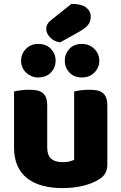

<svg xmlns="http://www.w3.org/2000/svg" viewBox="-20 -948 622 984"><path d="M346 -928Q398 -928 421.5 -909.5Q445 -891 445 -863Q445 -837 431 -820Q417 -803 385 -785L289 -731Q259 -734 238 -755Q217 -776 217 -800Q217 -826 243 -846ZM52 -479Q62 -482 83.5 -485Q105 -488 128 -488Q150 -488 167.5 -485Q185 -482 197 -473Q209 -464 215.5 -448.5Q222 -433 222 -408V-193Q222 -152 242 -134.5Q262 -117 300 -117Q323 -117 337.5 -121Q352 -125 360 -129V-479Q370 -482 391.5 -485Q413 -488 436 -488Q458 -488 475.5 -485Q493 -482 505 -473Q517 -464 523.5 -448.5Q530 -433 530 -408V-104Q530 -54 488 -29Q453 -7 404.5 4.5Q356 16 299 16Q245 16 199.5 4Q154 -8 121 -33Q88 -58 70 -97.5Q52 -137 52 -193ZM88 -637Q88 -672 113 -697.5Q138 -723 175 -723Q217 -723 241 -697.5Q265 -672 265 -637Q265 -602 241 -576.5Q217 -551 175 -551Q157 -551 141 -558Q125 -565 113 -576.5Q101 -588 94.5 -603.5Q88 -619 88 -637ZM312 -637Q312 -672 335.5 -697.5Q359 -723 401 -723Q420 -723 436 -716Q452 -709 464 -697Q476 -685 482.5 -669.5Q489 -654 489 -637Q489 -602 464 -576.5Q439 -551 401 -551Q359 -551 335.5 -576.5Q312 -602 312 -637Z"/></svg>

Font: Baloo Cyrillic
Style: Regular
Weight: 400
Designer: Ek Type, Denis Ignatov
Foundry: Ek Type
Version: Version 1.50 July 26, 2019